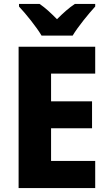

<svg xmlns="http://www.w3.org/2000/svg" viewBox="-20 -950 548 970"><path d="M190 -770H347C373 -814 428 -881 461 -917V-930H358C328 -910 301 -886 268 -853C236 -885 210 -910 180 -930H76V-917C110 -881 165 -813 190 -770ZM461 0V-137H238V-302H445V-438H238V-578H461V-714H74V0Z"/></svg>

Font: Noto Sans Myanmar UI SemiCondensed ExtraBold
Style: Regular
Weight: 800
Width: 4
Designer: Monotype Design Team
Foundry: Monotype Imaging Inc.
Version: Version 2.103